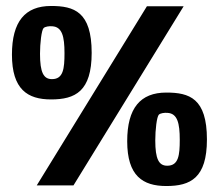

<svg xmlns="http://www.w3.org/2000/svg" viewBox="-20 -621 733 643"><path d="M151 -601C64 -601 20 -549 20 -438C20 -322 72 -288 151 -288C232 -288 287 -315 287 -444C287 -582 228 -601 151 -601ZM103 0H226L595 -600H472ZM154 -356C126 -356 114 -378 114 -441C114 -476 119 -520 126 -527C131 -532 145 -534 155 -533C188 -531 196 -499 196 -443C196 -391 192 -356 154 -356ZM537 -311C450 -311 406 -259 406 -148C406 -32 458 2 537 2C618 2 673 -25 673 -154C673 -292 614 -311 537 -311ZM540 -66C512 -66 500 -88 500 -151C500 -186 505 -230 512 -237C517 -242 531 -244 541 -243C574 -241 582 -209 582 -153C582 -101 578 -66 540 -66Z"/></svg>

Font: FilmFarsi_V5 Display
Style: Regular
Weight: 400
Designer: Borna Izadpanah
Foundry: Borna Izadpanah
Version: Version 1.000;PS 001.000;hotconv 1.0.88;makeotf.lib2.5.64775